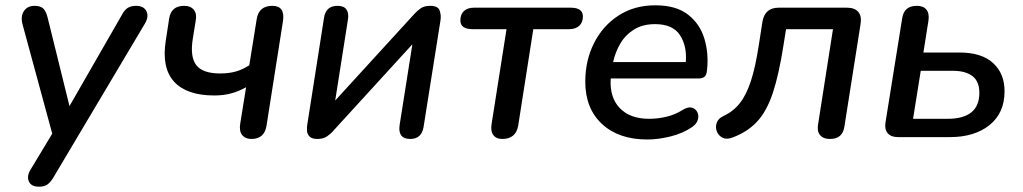

<svg xmlns="http://www.w3.org/2000/svg" viewBox="-20 -517 3857 724"><path d="M127 187Q98 187 89 167.5Q80 148 95 123L177 -13L65 -425Q57 -455 70 -475Q83 -495 111 -495Q133 -495 143.5 -484.5Q154 -474 160 -449L242 -117L438 -458Q448 -478 460.5 -486.5Q473 -495 493 -495Q522 -495 532 -475Q542 -455 527 -429L182 151Q171 170 159 178.5Q147 187 127 187Z M928 7Q905 7 893 -8Q881 -23 886 -52L908 -188Q879 -172 850.5 -164.5Q822 -157 788 -157Q684 -157 636.5 -209Q589 -261 605 -363L618 -448Q626 -495 674 -495Q699 -495 711 -480Q723 -465 718 -439L707 -371Q696 -302 720.5 -271Q745 -240 810 -240Q842 -240 868 -247Q894 -254 920 -271L948 -445Q956 -495 1007 -495Q1056 -495 1047 -437L985 -43Q977 7 928 7Z M1177 7Q1156 7 1147 -2.5Q1138 -12 1137.5 -25Q1137 -38 1139 -49L1202 -451Q1209 -495 1253 -495Q1277 -495 1286.5 -481Q1296 -467 1292 -443L1244 -138L1543 -465Q1552 -475 1565.5 -485Q1579 -495 1602 -495Q1632 -495 1638 -477Q1644 -459 1641 -440L1577 -37Q1569 7 1527 7Q1502 7 1492.5 -7Q1483 -21 1487 -46L1535 -350L1237 -24Q1228 -13 1213.5 -3Q1199 7 1177 7Z M1874 7Q1851 7 1840 -8Q1829 -23 1834 -51L1890 -407H1762Q1716 -407 1716 -440Q1716 -463 1729.5 -475.5Q1743 -488 1767 -488H2132Q2178 -488 2178 -455Q2178 -432 2164 -419.5Q2150 -407 2126 -407H1991L1934 -43Q1925 7 1874 7Z M2421 9Q2313 9 2250 -49.5Q2187 -108 2187 -209Q2187 -289 2220 -354.5Q2253 -420 2312.5 -458.5Q2372 -497 2451 -497Q2530 -497 2575 -461.5Q2620 -426 2636.5 -370Q2653 -314 2646 -252Q2644 -233 2636 -227Q2628 -221 2613 -221H2283Q2278 -151 2316.5 -110Q2355 -69 2428 -69Q2461 -69 2494 -77Q2527 -85 2555 -103Q2575 -115 2589 -111Q2603 -107 2609.5 -94Q2616 -81 2611.5 -65.5Q2607 -50 2590 -38Q2555 -14 2508.5 -2.5Q2462 9 2421 9ZM2450 -426Q2403 -426 2370.5 -405.5Q2338 -385 2319 -352.5Q2300 -320 2292 -283H2566Q2571 -343 2544 -384.5Q2517 -426 2450 -426Z M3110 7Q3084 7 3072 -8Q3060 -23 3065 -49L3121 -407H2944L2934 -344Q2917 -235 2894 -166Q2871 -97 2834.5 -58Q2798 -19 2741 2Q2719 10 2704 2Q2689 -6 2683 -21.5Q2677 -37 2682.5 -53.5Q2688 -70 2707 -79Q2744 -96 2769 -127Q2794 -158 2811.5 -211.5Q2829 -265 2842 -351L2855 -435Q2864 -488 2916 -488H3174Q3203 -488 3216.5 -472Q3230 -456 3225 -426L3164 -39Q3157 7 3110 7Z M3366 0Q3340 0 3327.5 -14.5Q3315 -29 3319 -55L3382 -448Q3389 -495 3437 -495Q3462 -495 3473.5 -480.5Q3485 -466 3481 -439L3462 -319H3598Q3681 -319 3724.5 -279.5Q3768 -240 3768 -173Q3768 -91 3711.5 -45.5Q3655 0 3562 0ZM3423 -69H3553Q3673 -69 3673 -167Q3673 -210 3647 -230Q3621 -250 3573 -250H3452Z"/></svg>

Font: Nunito SemiBold
Style: Italic
Weight: 600
Italic angle: -9°
Designer: Vernon Adams
Foundry: Vernon Adams
Version: Version 3.601; ttfautohint (v1.8.2.53-6de2)